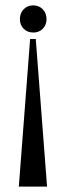

<svg xmlns="http://www.w3.org/2000/svg" viewBox="-20 -524 278 714"><path d="M54 -453Q54 -475 68 -489.5Q82 -504 103 -504Q125 -504 139 -489.5Q153 -475 153 -453Q153 -431 139 -417Q125 -403 104 -403Q82 -403 68 -417Q54 -431 54 -453ZM113 -379 155 170H50L92 -379Z"/></svg>

Font: Moniqa SemBd Heading
Style: Regular
Weight: 600
Designer: Rajesh Rajput
Foundry: Rajesh Rajput
Version: Version 1.000